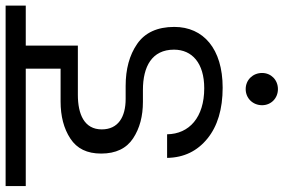

<svg xmlns="http://www.w3.org/2000/svg" viewBox="-206 -600 986 667"><g transform="rotate(-90 286.5 -267.0)"><path d="M-27 -670H381V-549H267C216 -549 173 -538 138 -515C103 -492 86 -457 86 -408C86 -357 104 -320 139 -297C174 -274 216 -263 266 -263H307C388 -263 447 -232 447 -155C447 -92 400 -50 313 -50C212 -50 154 -102 153 -179H71C72 -120 95 -74 138 -39C181 -4 240 14 315 14C450 14 526 -53 526 -154C526 -213 506 -256 467 -283C428 -310 379 -323 321 -323H276C213 -323 170 -349 170 -406C170 -467 223 -489 290 -489H461V-670H600V-740H-27ZM254 151C254 182 278 206 310 206C342 206 366 182 366 151C366 119 342 94 310 94C278 94 254 119 254 151Z"/></g></svg>

Font: Poppins
Style: Regular
Weight: 400
Designer: Ninad Kale (Devanagari), Jonny Pinhorn (Latin)
Foundry: Indian Type Foundry
Version: 4.004